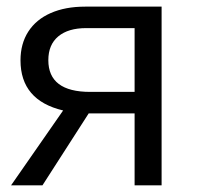

<svg xmlns="http://www.w3.org/2000/svg" viewBox="-20 -556 590 576"><path d="M41.5 -375Q41.5 -424.8 64.9 -461.2Q88.4 -497.6 132.1 -516.8Q175.8 -536.1 235.4 -536.1H464.8V0H383.8V-215.8H246.1L107.4 0H13.2L169.4 -224.6Q41.5 -254.9 41.5 -375ZM383.8 -280.3V-471.7H238.8Q184.6 -471.7 154.8 -446.8Q125 -421.9 125 -375.5Q125 -280.3 250.5 -280.3Z"/></svg>

Font: Viking Open Sans
Style: Regular
Weight: 400
Foundry: Ascender Corporation
Version: Version 2.001